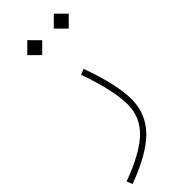

<svg xmlns="http://www.w3.org/2000/svg" viewBox="-338 -574 870 870"><g transform="rotate(-45 97.0 -139.0)"><path d="M7.8 -490.2 55.7 -538.1 103.5 -490.2 55.7 -442.4ZM177.7 -490.2 225.6 -538.1 273.4 -490.2 225.6 -442.4ZM117.2 -254.9 144.5 -265.6Q201.2 -107.4 201.2 -14.2Q201.2 77.6 137.2 143.1Q73.2 208.5 -67.9 260.3L-78.6 232.9Q55.2 183.6 113.5 126.7Q171.9 69.8 171.9 -10.7Q171.9 -101.1 117.2 -254.9Z"/></g></svg>

Font: Estedad-FD Thin
Style: Regular
Weight: 100
Designer: Amin Abedi
Version: Version 7.3